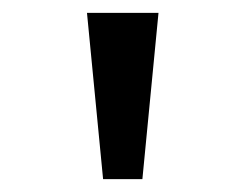

<svg xmlns="http://www.w3.org/2000/svg" viewBox="-20 -749 366 298"><path d="M140 -471 115 -729H226L201 -471Z"/></svg>

Font: uoriya15
Style: Book
Weight: 400
Designer: Jelle Bosma - Monotype Design Team
Foundry: Monotype Imaging Inc.
Version: Version 2.003